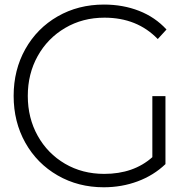

<svg xmlns="http://www.w3.org/2000/svg" viewBox="-20 -803 823 829"><path d="M694.4 -387.8V-94.4Q643.3 -45.6 574.4 -20Q505.6 5.6 427.8 5.6Q317.8 5.6 228.9 -45.6Q140 -96.7 89.4 -186.7Q38.9 -276.7 38.9 -388.9Q38.9 -501.1 89.4 -591.1Q140 -681.1 228.9 -732.2Q317.8 -783.3 428.9 -783.3Q511.1 -783.3 580.6 -756.1Q650 -728.9 698.9 -675.6L661.1 -634.4Q572.2 -726.7 431.1 -726.7Q336.7 -726.7 261.1 -682.2Q185.6 -637.8 142.8 -561.1Q100 -484.4 100 -388.9Q100 -293.3 142.8 -216.7Q185.6 -140 260.6 -96.1Q335.6 -52.2 430 -52.2Q556.7 -52.2 637.8 -124.4V-387.8Z"/></svg>

Font: Paperlogy 3 Light
Style: Regular
Weight: 300
Designer: redesigned by Lee Juim, glyphs from Gmarket Sans & Montserrat
Foundry: PT&
Version: Version 1.001